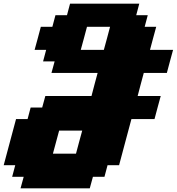

<svg xmlns="http://www.w3.org/2000/svg" viewBox="-20 -895 957 1040"><path d="M91.3 125H466.3L483.4 62.5H545.9L562.5 0H625Q636.2 -42 658.4 -125.2Q680.7 -208.5 691.9 -250H816.9Q822.3 -270.5 833.5 -312.3Q844.7 -354 850.6 -375H725.6Q731 -395.5 741.9 -437.3Q752.9 -479 758.8 -500H883.8Q889.2 -520.5 900.4 -562.3Q911.6 -604 917.5 -625H792.5Q797.9 -645.5 809.1 -687.3Q820.3 -729 826.2 -750H763.7L780.3 -812.5H717.8L734.4 -875H359.4L342.8 -812.5H280.3L263.7 -750H201.2Q195.8 -729.5 184.6 -687.7Q173.3 -646 167.5 -625H230L213.4 -562.5H275.9L258.8 -500H508.8Q502.9 -479 491.9 -437.3Q481 -395.5 475.6 -375H225.6L208.5 -312.5H146L129.4 -250H66.9Q55.7 -208 33.4 -125Q11.2 -42 0 0H62.5L45.9 62.5H108.4ZM391.6 -62.5H266.6Q272 -83 283.4 -124.8Q294.9 -166.5 300.3 -187.5H425.3Q419.4 -166.5 408.2 -124.8Q397 -83 391.6 -62.5ZM542.5 -625H417.5Q423.3 -646 434.6 -687.7Q445.8 -729.5 451.2 -750H576.2Q570.8 -729.5 559.6 -687.5Q548.3 -645.5 542.5 -625Z"/></svg>

Font: Faithful 32x
Style: BoldOblique
Weight: 400
Foundry: Faithful Resource Pack
Version: Version 1.0; January 27, 2023